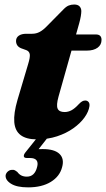

<svg xmlns="http://www.w3.org/2000/svg" viewBox="-20 -603 470 850"><path d="M96.5 -381 73 -389.5Q61.5 -394.5 56.2 -402.8Q51 -411 51 -421.5Q51 -436.5 63.2 -445Q75.5 -453.5 96.5 -453.5H122Q140.5 -453.5 155.8 -461.8Q171 -470 186 -485.5L261.5 -562Q273 -574 284 -578.5Q295 -583 308.5 -583Q324.5 -583 332.2 -574.8Q340 -566.5 340 -553.5Q340 -545.5 337.8 -531.5Q335.5 -517.5 330.5 -499.5L239 -175Q228.5 -137 235.2 -122Q242 -107 266 -107Q282 -107 296.8 -115Q311.5 -123 328 -141Q337 -150.5 343.5 -154.2Q350 -158 357.5 -158Q366.5 -158 372 -151.5Q377.5 -145 376 -133Q372.5 -108.5 354 -82.8Q335.5 -57 304.5 -35Q273.5 -13 232.5 0.5Q191.5 14 143.5 14Q96.5 14 71.5 -4.8Q46.5 -23.5 43.2 -62.2Q40 -101 57.5 -161L104.5 -319Q114 -350 111.8 -363Q109.5 -376 96.5 -381ZM262 -379 284.5 -450.5H404Q429.5 -450.5 429.5 -426.5Q429.5 -404.5 412 -391.8Q394.5 -379 364.5 -379ZM155 -6.5H201L141 70L111.5 62.5Q123.5 59.5 136.8 58.2Q150 57 169.5 57Q221 57 243.2 78.2Q265.5 99.5 255 137Q244.5 178 205 202.2Q165.5 226.5 104.5 226.5Q54 226.5 28.2 210Q2.5 193.5 5 172Q7.5 162 15.5 155.5Q23.5 149 33 149Q41 148 46.2 151Q51.5 154 56.5 158Q64.5 169 74.8 174Q85 179 99 179Q134 179 144.5 135.5Q149.5 116.5 141.5 106.5Q133.5 96.5 113 96.5H99.5Q86.5 96.5 85.5 89Q84.5 81.5 93 71Z"/></svg>

Font: Fraunces ExtraBold
Style: Italic
Weight: 800
Italic angle: -16°
Version: Version 1.000;[b76b70a41]